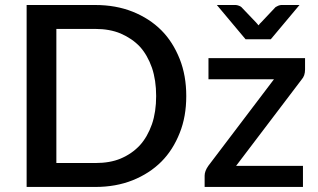

<svg xmlns="http://www.w3.org/2000/svg" viewBox="-20 -740 1258 760"><path d="M717.3 -359.9Q717.3 -278.3 691.4 -213.9Q664.6 -146 618.7 -100.1Q571.8 -53.2 504.9 -26.4Q438.5 0 357.4 0H85.4V-720.2H357.4Q438.5 -720.2 504.9 -693.8Q571.8 -667 618.7 -620.1Q664.1 -574.7 691.4 -506.3Q717.3 -440.9 717.3 -359.9ZM598.1 -359.9Q598.1 -422.4 581.5 -471.7Q563.5 -522.5 533.7 -555.2Q503.4 -587.4 457.5 -607.4Q414.1 -625.5 357.4 -625.5H203.1V-94.7H357.4Q415.5 -94.7 457.5 -112.3Q502.4 -131.3 533.7 -165Q563.5 -197.8 581.5 -248.5Q598.1 -296.9 598.1 -359.9ZM1187.5 -509.8V-464.8Q1187.5 -452.6 1184.1 -442.4Q1180.7 -432.6 1172.9 -423.8L914.6 -83.5H1179.2V0H790V-44.9Q790 -53.2 793.5 -63Q796.9 -72.3 804.2 -83L1064.5 -426.3H805.2V-509.8ZM1093.3 -720.2H1165.5L1051.8 -584.5H952.1L838.4 -720.2H913.1Q918 -720.2 925.8 -717.3Q931.6 -715.3 935.5 -711.9L993.7 -650.9Q994.1 -650.4 997.8 -646.2Q1001.5 -642.1 1003.4 -639.6Q1004.4 -641.1 1006.3 -643.3Q1008.3 -645.5 1008.3 -646L1013.2 -650.9L1070.8 -711.9Q1073.2 -713.4 1081.1 -717.3Q1088.9 -720.2 1093.3 -720.2Z"/></svg>

Font: Lato-SemiBold
Style: Regular
Weight: 500
Designer: Lukasz Dziedzic with Adam Twardoch and Botio Nikoltchev
Foundry: tyPoland Lukasz Dziedzic
Version: ""